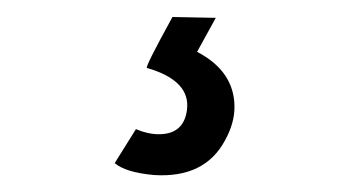

<svg xmlns="http://www.w3.org/2000/svg" viewBox="-20 -32 423 226"><path d="M245 133Q221 178 161 174Q128 171 115 160L140 120Q154 126 167 126Q196 126 200 98Q205 63 153 48Q150 48 183 -12L234 -11L212 29Q256 52 256 94Q256 113 245 133Z"/></svg>

Font: GFS Neohellenic Rg
Style: Regular
Weight: 400
Designer: Takis Katsoulidis and George D. Matthiopoulos
Foundry: Takis Katsoulidis and George D. Matthiopoulos
Version: Version 1.0